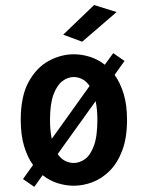

<svg xmlns="http://www.w3.org/2000/svg" viewBox="-20 -728 590 764"><path d="M71.5 -15.5 111.5 -71.5Q89 -102.5 75.8 -147Q62.5 -191.5 62.5 -251Q62.5 -345.5 94.2 -402.8Q126 -460 174.5 -486Q223 -512 273.5 -512Q305.5 -512 337.5 -502Q369.5 -492 397 -470.5L430.5 -516.5L475.5 -485.5L436 -430Q458.5 -399 472 -354.8Q485.5 -310.5 485.5 -251Q485.5 -180 466.8 -130Q448 -80 417.2 -49Q386.5 -18 349 -3.5Q311.5 11 273.5 11Q241.5 11 209.5 1Q177.5 -9 149.5 -31L116.5 15.5ZM179 -251Q179 -208 186 -175.5L336.5 -386Q323.5 -405 307 -413.2Q290.5 -421.5 273.5 -421.5Q250.5 -421.5 229 -405.8Q207.5 -390 193.2 -352.8Q179 -315.5 179 -251ZM273.5 -79.5Q296.5 -79.5 318 -94.8Q339.5 -110 353.5 -147.5Q367.5 -185 367.5 -251Q367.5 -293 360.5 -325.5L209.5 -115Q223 -95.5 239.8 -87.5Q256.5 -79.5 273.5 -79.5ZM307 -562 231.5 -590 354.5 -708 444 -680Z"/></svg>

Font: Trispace SemiCondensed Medium
Style: Regular
Weight: 500
Width: 4
Designer: Tyler Finck
Foundry: Etcetera Type Company
Version: Version 1.210; ttfautohint (v1.8.3)